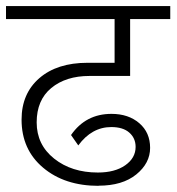

<svg xmlns="http://www.w3.org/2000/svg" viewBox="-34 -643 582 633"><path d="M37.1 -248.5Q37.1 -334.5 95.7 -385.3Q154.3 -436 254.4 -436H343.8V-580.1H-14.2V-623H527.3V-580.1H395V-392.6H261.2Q183.1 -392.6 135 -352.8Q86.9 -313 86.9 -239.5Q86.9 -166 144.5 -120.1Q202.1 -74.2 288.6 -74.2Q344.7 -74.2 378.9 -98.1Q413.1 -122.1 413.1 -158.7Q413.1 -187.5 392.3 -205.8Q371.6 -224.1 333 -224.1Q268.6 -224.1 224.1 -163.6L200.2 -197.8Q248.5 -267.6 333.5 -267.6Q389.6 -267.6 425.3 -236.8Q460.9 -206.1 460.9 -155.5Q460.9 -105 415.3 -67.9Q369.6 -30.8 291 -30.8L291.5 -30.3Q179.2 -30.3 108.2 -90.1Q37.1 -149.9 37.1 -248.5Z"/></svg>

Font: Yantramanav Light
Style: Regular
Weight: 300
Version: Version 1.001;PS 1.0;hotconv 1.0.72;makeotf.lib2.5.5900; ttf